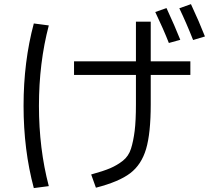

<svg xmlns="http://www.w3.org/2000/svg" viewBox="-20 -874 1040 951"><path d="M749 -814.5 804.7 -834Q846.7 -743.2 873 -676.8L816.4 -661.1Q790 -728.5 749 -814.5ZM936.5 -675.8Q903.3 -759.8 868.2 -833L925.8 -853.5Q966.8 -765.6 995.1 -693.4ZM147.5 -757.8 221.7 -748Q172.9 -562.5 172.9 -350.1Q172.9 -137.7 221.7 47.9L147.5 57.6Q96.7 -131.8 96.7 -350.1Q96.7 -568.4 147.5 -757.8ZM346.7 -570.3H653.3V-766.6H726.6V-570.3H922.9V-502.9H726.6V-357.4Q726.6 -213.9 703.6 -136.2Q680.7 -58.6 625 -16.1Q569.3 26.4 455.1 55.7L431.6 -9.8Q492.2 -26.4 526.4 -41Q560.5 -55.7 588.9 -78.1Q617.2 -100.6 628.9 -137.7Q640.6 -174.8 647 -225.6Q653.3 -276.4 653.3 -357.4V-502.9H346.7Z"/></svg>

Font: Mgen+ 1c regular
Style: Regular
Weight: 400
Designer: [Source Han Sans]
Ryoko NISHIZUKA  (kana & ideographs); Paul D. Hunt (Latin, Greek & Cyrillic); Wenlong ZHANG  (bopomofo
Version: Version 1.059.20150602